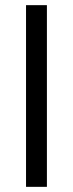

<svg xmlns="http://www.w3.org/2000/svg" viewBox="-20 -725 284 745"><path d="M81 0V-705H162V0Z"/></svg>

Font: Nunito Sans 10pt SemiCondensed
Style: Regular
Weight: 400
Width: 4
Designer: Vernon Adams
Foundry: Vernon Adams
Version: Version 3.101;gftools[0.9.27]